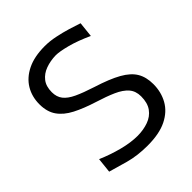

<svg xmlns="http://www.w3.org/2000/svg" viewBox="-212 -896 1039 1039"><g transform="rotate(-45 307.5 -376.5)"><path d="M315.4 11.2Q237.8 11.2 174.6 -6.3Q111.3 -23.9 68.4 -36.6L77.6 -123Q138.7 -96.7 200.9 -80.6Q263.2 -64.5 314.9 -64.5Q360.4 -64.9 397.7 -78.4Q435.1 -91.8 457 -122.1Q479 -152.3 479 -202.6Q479 -243.2 456.1 -269.5Q433.1 -295.9 389.6 -315.2Q346.2 -334.5 284.7 -353.5Q212.9 -376 162.4 -402.1Q111.8 -428.2 85.4 -466.1Q59.1 -503.9 59.1 -561Q59.1 -619.1 86.4 -664.8Q113.8 -710.4 168 -737.1Q222.2 -763.7 302.2 -763.7Q340.3 -763.7 381.6 -755.1Q422.9 -746.6 460.9 -735.1Q499 -723.6 526.9 -713.9L517.6 -626Q449.7 -657.2 393.8 -671.9Q337.9 -686.5 309.1 -686.5Q267.1 -685.5 231.4 -672.6Q195.8 -659.7 174.3 -632.3Q152.8 -605 152.8 -560.1Q152.8 -523.9 171.6 -499.8Q190.4 -475.6 230.5 -456.8Q270.5 -438 334.5 -417.5Q424.8 -389.2 476.8 -359.9Q528.8 -330.6 550.8 -293.2Q572.8 -255.9 572.8 -202.6Q572.8 -142.1 545.7 -93.5Q518.6 -44.9 461.9 -16.8Q405.3 11.2 315.4 11.2Z"/></g></svg>

Font: Pinar DS4-Regular
Style: Regular
Weight: 400
Designer: Amin Abedi
Version: Version 2.000